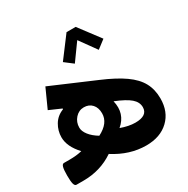

<svg xmlns="http://www.w3.org/2000/svg" viewBox="-195 -928 1060 1085"><g transform="rotate(-30 335.0 -385.0)"><path d="M382.3 -774.9H441.9L544.4 -638.7L490.2 -597.2L412.1 -705.6L334 -597.2L279.8 -638.7ZM0 -142.1H37.6Q83 -142.1 118.2 -150.9Q60.1 -213.4 60.1 -273.9Q60.1 -316.9 82.3 -354Q104.5 -391.1 146.5 -407.2L147.9 -412.1L69.8 -446.3L125.5 -569.3L408.2 -448.2Q498 -410.2 552 -372.1Q606 -334 630.4 -289.1Q654.8 -244.1 654.8 -185.5Q654.8 -98.6 600.1 -46.6Q545.4 5.4 453.6 5.4Q346.2 5.4 244.6 -59.6Q156.7 0 45.9 0H0Q-10.7 0 -15.4 -16.6Q-20 -33.2 -20 -71.3Q-20 -108.9 -15.4 -125.5Q-10.7 -142.1 0 -142.1ZM250 -175.3Q327.1 -214.4 327.1 -277.3Q327.1 -314.5 307.1 -336.4Q287.1 -358.4 253.9 -358.4Q221.2 -358.4 198 -332.8Q174.8 -307.1 174.8 -271Q174.8 -247.6 194.6 -222.2Q214.4 -196.8 250 -175.3ZM370.6 -155.8Q395 -147 418.7 -142.1Q442.4 -137.2 463.9 -137.2Q543.9 -137.2 543.9 -192.4Q543.9 -225.6 514.6 -251Q485.4 -276.4 417 -303.7Q439 -213.4 370.6 -155.8Z"/></g></svg>

Font: Estedad-FD Bold
Style: Regular
Weight: 700
Designer: Amin Abedi
Version: Version 7.3